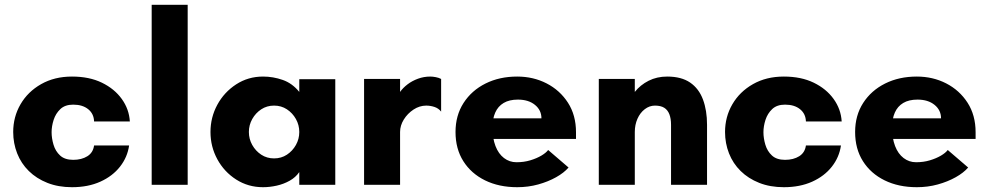

<svg xmlns="http://www.w3.org/2000/svg" viewBox="-20 -770 4120 800"><path d="M280 10Q223 10 177.5 -8Q132 -26 100 -57.5Q68 -89 51.5 -131Q35 -173 35 -220Q35 -283 65.5 -335.5Q96 -388 151.5 -419.5Q207 -451 280 -451Q352 -451 404.5 -425.5Q457 -400 487.5 -357.5Q518 -315 521 -264H372Q371 -296 347.5 -315Q324 -334 285 -334Q251 -334 231.5 -315.5Q212 -297 203.5 -270.5Q195 -244 195 -219Q195 -194 203 -167Q211 -140 230.5 -122Q250 -104 285 -104Q320 -104 344 -119Q368 -134 372 -164H518Q511 -115 480 -75.5Q449 -36 398 -13Q347 10 280 10Z M612 0V-750H762V0Z M1076 10Q1014 10 964 -22Q914 -54 885.5 -106.5Q857 -159 857 -220Q857 -281 885.5 -333.5Q914 -386 964 -418.5Q1014 -451 1076 -451Q1118 -451 1158 -437Q1198 -423 1227 -387V-440H1377V0H1227V-53Q1212 -31 1187 -17Q1162 -3 1133 3.5Q1104 10 1076 10ZM1122 -110Q1152 -110 1175.5 -125.5Q1199 -141 1213 -166Q1227 -191 1227 -220Q1227 -249 1213 -274Q1199 -299 1175.5 -314.5Q1152 -330 1122 -330Q1092 -330 1068.5 -314.5Q1045 -299 1031 -274Q1017 -249 1017 -220Q1017 -191 1031 -166Q1045 -141 1068.5 -125.5Q1092 -110 1122 -110Z M1497 0V-441H1647V-387Q1659 -404 1678 -418.5Q1697 -433 1721.5 -442Q1746 -451 1773 -451Q1783 -451 1796 -448.5Q1809 -446 1818 -441V-305Q1807 -319 1790 -324.5Q1773 -330 1756 -330Q1728 -330 1703 -313.5Q1678 -297 1662.5 -272Q1647 -247 1647 -220V0Z M2135 10Q2059 10 2001 -18.5Q1943 -47 1910.5 -98.5Q1878 -150 1878 -220Q1878 -289 1911.5 -341Q1945 -393 2003 -422Q2061 -451 2135 -451Q2202 -451 2257.5 -422.5Q2313 -394 2346.5 -342Q2380 -290 2380 -219V-191H2007V-277H2236Q2236 -311 2209 -333Q2182 -355 2138 -355Q2102 -355 2078.5 -341Q2055 -327 2043.5 -301Q2032 -275 2032 -239Q2032 -194 2044.5 -161.5Q2057 -129 2080 -111.5Q2103 -94 2132 -94Q2163 -94 2189.5 -102Q2216 -110 2235.5 -121.5Q2255 -133 2264 -145L2349 -72Q2330 -50 2297 -31.5Q2264 -13 2222.5 -1.5Q2181 10 2135 10Z M2475 0V-441H2625V-387Q2648 -416 2682.5 -433.5Q2717 -451 2760 -451Q2819 -451 2855.5 -426Q2892 -401 2909 -355.5Q2926 -310 2926 -250V0H2776V-250Q2776 -276 2769 -294Q2762 -312 2747.5 -321Q2733 -330 2709 -330Q2686 -330 2666.5 -315Q2647 -300 2636 -275Q2625 -250 2625 -220V0Z M3246 10Q3189 10 3143.5 -8Q3098 -26 3066 -57.5Q3034 -89 3017.5 -131Q3001 -173 3001 -220Q3001 -283 3031.5 -335.5Q3062 -388 3117.5 -419.5Q3173 -451 3246 -451Q3318 -451 3370.5 -425.5Q3423 -400 3453.5 -357.5Q3484 -315 3487 -264H3338Q3337 -296 3313.5 -315Q3290 -334 3251 -334Q3217 -334 3197.5 -315.5Q3178 -297 3169.5 -270.5Q3161 -244 3161 -219Q3161 -194 3169 -167Q3177 -140 3196.5 -122Q3216 -104 3251 -104Q3286 -104 3310 -119Q3334 -134 3338 -164H3484Q3477 -115 3446 -75.5Q3415 -36 3364 -13Q3313 10 3246 10Z M3800 10Q3724 10 3666 -18.5Q3608 -47 3575.5 -98.5Q3543 -150 3543 -220Q3543 -289 3576.5 -341Q3610 -393 3668 -422Q3726 -451 3800 -451Q3867 -451 3922.5 -422.5Q3978 -394 4011.5 -342Q4045 -290 4045 -219V-191H3672V-277H3901Q3901 -311 3874 -333Q3847 -355 3803 -355Q3767 -355 3743.5 -341Q3720 -327 3708.5 -301Q3697 -275 3697 -239Q3697 -194 3709.5 -161.5Q3722 -129 3745 -111.5Q3768 -94 3797 -94Q3828 -94 3854.5 -102Q3881 -110 3900.5 -121.5Q3920 -133 3929 -145L4014 -72Q3995 -50 3962 -31.5Q3929 -13 3887.5 -1.5Q3846 10 3800 10Z"/></svg>

Font: Teachers
Style: Bold
Weight: 700
Designer: Alfredo Marco Pradil, Chank Diesel
Version: Version 1.001